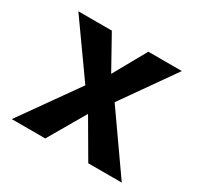

<svg xmlns="http://www.w3.org/2000/svg" viewBox="-124 -688 849 829"><g transform="rotate(30 301.0 -273.5)"><path d="M26.9 0H193.8L300.8 -184.1L408.2 0H575.2L375 -285.2L559.1 -546.9H392.1L300.8 -383.8L210 -546.9H43L229 -285.2Z"/></g></svg>

Font: Hack
Style: Bold
Weight: 700
Monospace: yes
Designer: Christopher Simpkins
Foundry: Christopher Simpkins
Version: Version 2.010